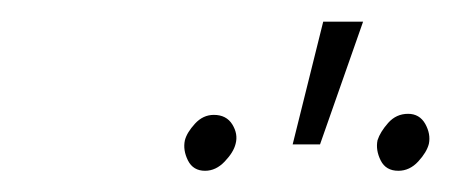

<svg xmlns="http://www.w3.org/2000/svg" viewBox="-20 -829 434 181"><path d="M255.9 -692.9 284.7 -808.6H322.3L281.7 -692.9ZM154.3 -696.8Q156.2 -704.1 163.8 -712.4Q171.4 -720.7 181.6 -720.7Q193.4 -720.7 199 -711.7Q204.6 -702.6 202.1 -693.4Q200.2 -685.5 191.9 -676.8Q183.6 -668 173.3 -668Q162.1 -668 157.2 -677.7Q152.3 -687.5 154.3 -696.8ZM335.9 -696.8Q338.4 -704.6 345.9 -713.1Q353.5 -721.7 364.7 -721.7Q375.5 -721.7 380.9 -712.2Q386.2 -702.6 384.3 -693.4Q382.3 -685.5 374.3 -676.8Q366.2 -668 355.5 -668Q343.8 -668 338.9 -677.7Q334 -687.5 335.9 -696.8Z"/></svg>

Font: Roboto Condensed Thin
Style: Italic
Weight: 250
Italic angle: -12°
Designer: Christian Robertson
Foundry: Google
Version: Version 3.008; 2023